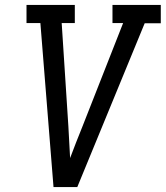

<svg xmlns="http://www.w3.org/2000/svg" viewBox="-20 -755 669 775"><path d="M196 0 143 -662H87V-735H282V-662H229L256 -245Q258 -213 259.5 -181Q261 -149 263 -117Q275 -149 287.5 -181Q300 -213 313 -245L477 -662H434V-735H629V-661H564L292 0Z"/></svg>

Font: Iosevka Etoile Oblique
Style: Regular
Weight: 400
Italic angle: -9°
Designer: Belleve Invis
Foundry: Belleve Invis
Version: Version 15.5.2; ttfautohint (v1.8.4)